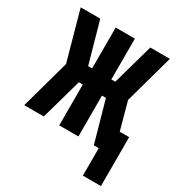

<svg xmlns="http://www.w3.org/2000/svg" viewBox="-160 -629 825 884"><g transform="rotate(30 252.5 -187.0)"><path d="M409 146V0H383L322 -217H301V0H199V-217H178L117 0H13L85 -260L13 -520H117L178 -303H199V-520H301V-303H322L383 -520H487L415 -260L455 -114H505V146Z"/></g></svg>

Font: Iosevka SS18 Heavy
Style: Regular
Weight: 900
Monospace: yes
Designer: Belleve Invis
Foundry: Belleve Invis
Version: Version 25.1.1; ttfautohint (v1.8.4)